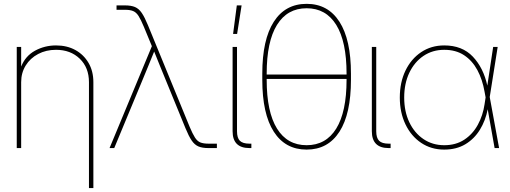

<svg xmlns="http://www.w3.org/2000/svg" viewBox="-20 -755 2598 979"><path d="M87.9 -335.9V0H65.4V-515.6H87.9V-415.5Q109.4 -469.7 158.7 -496.6Q208 -523.4 265.6 -523.4Q321.8 -523.4 364.5 -499.8Q407.2 -476.1 431.6 -434.1Q456.1 -392.1 456.1 -335.9V204.1H433.6V-335.9Q433.6 -410.2 386.7 -455.6Q339.8 -501 265.6 -501Q214.8 -501 174.6 -479.7Q134.3 -458.5 111.1 -421.1Q87.9 -383.8 87.9 -335.9Z M538.6 0 754.4 -519.5 713.4 -618.7Q698.2 -655.3 686.3 -673.8Q674.3 -692.4 658.7 -698.7Q643.1 -705.1 617.2 -705.1H574.2V-727.5H617.2Q648.4 -727.5 668.2 -719.2Q688 -710.9 702.9 -689Q717.8 -667 734.4 -626.5L946.8 -108.9Q961.9 -72.8 973.9 -54Q985.8 -35.2 1001.5 -28.8Q1017.1 -22.5 1043 -22.5H1085.9V0H1043Q1011.7 0 991.9 -8.3Q972.2 -16.6 957.3 -38.6Q942.4 -60.5 925.8 -101.1L823.2 -351.6Q808.6 -387.2 794.4 -422.1Q780.3 -457 766.1 -492.2Q752 -457 737.5 -421.9Q723.1 -386.7 708.5 -351.6L562.5 0Z M1252 0Q1166 0 1166 -85.9V-515.6H1188.5V-85.9Q1188.5 -51.8 1203.1 -37.1Q1217.8 -22.5 1252 -22.5H1261.7V0ZM1168.5 -582 1187.5 -727.5H1211.9L1189 -582Z M1543.5 7.8Q1434.6 7.8 1376 -83.5Q1317.4 -174.8 1317.4 -348.1V-379.4Q1317.4 -552.7 1376 -644Q1434.6 -735.4 1543.5 -735.4Q1652.3 -735.4 1710.9 -644Q1769.5 -552.7 1769.5 -379.4V-348.1Q1769.5 -174.8 1710.9 -83.5Q1652.3 7.8 1543.5 7.8ZM1543.5 -14.6Q1642.1 -14.6 1694.6 -99.6Q1747.1 -184.6 1747.1 -348.1V-352.5H1339.8V-348.1Q1339.8 -184.6 1392.3 -99.6Q1444.8 -14.6 1543.5 -14.6ZM1339.8 -375H1747.1V-379.4Q1747.1 -543 1694.6 -627.9Q1642.1 -712.9 1543.5 -712.9Q1444.8 -712.9 1392.3 -627.9Q1339.8 -543 1339.8 -379.4Z M1961.9 0Q1876 0 1876 -85.9V-515.6H1898.4V-85.9Q1898.4 -51.8 1913.1 -37.1Q1927.7 -22.5 1961.9 -22.5H1971.7V0Z M2245.1 7.8Q2178.7 7.8 2127.4 -26.6Q2076.2 -61 2047.4 -121.1Q2018.6 -181.2 2018.6 -257.8Q2018.6 -335 2047.4 -394.8Q2076.2 -454.6 2127.4 -489Q2178.7 -523.4 2245.1 -523.4Q2336.9 -523.4 2391.1 -466.1Q2445.3 -408.7 2464.8 -318.4L2494.6 -515.6H2517.6L2477.1 -260.3L2524.9 0H2502L2466.8 -197.8Q2455.6 -140.1 2427 -93.5Q2398.4 -46.9 2352.8 -19.5Q2307.1 7.8 2245.1 7.8ZM2456.1 -258.3 2450.7 -287.6Q2439.9 -349.6 2414.1 -397.7Q2388.2 -445.8 2346.4 -473.4Q2304.7 -501 2245.1 -501Q2185.5 -501 2139.4 -470Q2093.3 -439 2067.1 -384Q2041 -329.1 2041 -257.8Q2041 -186.5 2067.1 -131.6Q2093.3 -76.7 2139.4 -45.7Q2185.5 -14.6 2245.1 -14.6Q2304.7 -14.6 2347.7 -43Q2390.6 -71.3 2416.5 -118.9Q2442.4 -166.5 2450.7 -223.1Z"/></svg>

Font: Inter Display Thin
Style: Regular
Weight: 100
Designer: Rasmus Andersson
Foundry: rsms
Version: Version 4.000;git-a52131595